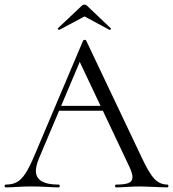

<svg xmlns="http://www.w3.org/2000/svg" viewBox="-24 -809 747 829"><path d="M228 -352H434L441 -331H213ZM699 0Q680 0 640 -2Q600 -4 582 -4Q560 -4 526 -2Q494 0 477 0Q473 0 473 -6Q473 -12 477 -12Q515 -12 531.5 -19Q548 -26 548 -44Q548 -59 536 -86L314 -555L339 -586L145 -127Q131 -93 131 -71Q131 -12 229 -12Q234 -12 234 -6Q234 0 229 0Q211 0 177 -2Q139 -4 111 -4Q85 -4 51 -2Q21 0 1 0Q-4 0 -4 -6Q-4 -12 1 -12Q29 -12 48.5 -22.5Q68 -33 85.5 -59.5Q103 -86 124 -136L335 -634Q337 -637 342 -637Q347 -637 348 -634L584 -137Q618 -63 642 -37.5Q666 -12 699 -12Q703 -12 703 -6Q703 0 699 0ZM341 -789Q347 -789 352 -784L454 -687Q455 -687 455 -685Q455 -683 452.5 -681Q450 -679 449 -680L341 -738L232 -680Q230 -679 227 -682.5Q224 -686 226 -687L329 -784Q334 -789 341 -789Z"/></svg>

Font: Cormorant Unicase
Style: Regular
Weight: 400
Designer: Christian Thalmann (Catharsis Fonts)
Foundry: Catharsis Fonts
Version: Version 4.000